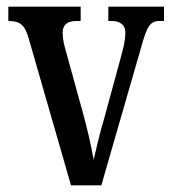

<svg xmlns="http://www.w3.org/2000/svg" viewBox="-20 -556 513 576"><path d="M66 -441 193 0H284L404 -416C421 -477 430 -493 459 -493H472V-536H305V-493H315C342 -493 356 -480 356 -459C356 -437 352 -418 343 -386L294 -206C278 -152 267 -103 261 -77C255 -111 242 -171 228 -220L177 -405C172 -422 168 -440 168 -458C168 -479 179 -493 209 -493H222V-536H5V-493C39 -493 54 -483 66 -441Z"/></svg>

Font: Noto Serif Devanagari ExtraCondensed Medium
Style: Regular
Weight: 500
Width: 2
Designer: Universal Thirst, Indian Type Foundry and the Monotype Design Team
Foundry: Monotype Imaging Inc.
Version: Version 2.004